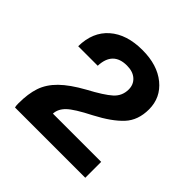

<svg xmlns="http://www.w3.org/2000/svg" viewBox="-135 -926 709 709"><g transform="rotate(45 219.5 -571.5)"><path d="M393 -675Q393 -618 360 -582.5Q327 -547 262 -513Q197 -480 175.5 -459Q154 -438 153 -413H405V-330H38Q36 -336 36 -350Q36 -400 48 -435.5Q60 -471 91 -501.5Q122 -532 178 -563Q238 -595 263 -617.5Q288 -640 288 -674Q288 -700 270 -716Q252 -732 221 -732Q148 -732 145 -655H43Q44 -730 91.5 -771.5Q139 -813 221 -813Q299 -813 346 -774.5Q393 -736 393 -675Z"/></g></svg>

Font: CST
Style: Medium
Weight: 500
Version: Version 1.00